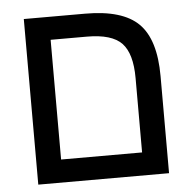

<svg xmlns="http://www.w3.org/2000/svg" viewBox="-47 -646 693 692"><g transform="rotate(-5 300.0 -299.5)"><path d="M537.1 0H64V-599.1H286.1Q420.9 -599.1 479 -541.5Q537.1 -483.9 537.1 -351.1ZM153.8 -516.1V-83H446.8V-352.1Q446.8 -440.9 410.9 -478.5Q375 -516.1 285.2 -516.1Z"/></g></svg>

Font: Liberation Mono
Style: Regular
Weight: 400
Monospace: yes
Designer: Steve Matteson
Foundry: Ascender Corporation
Version: Version 2.1.5